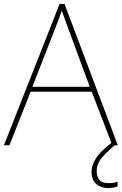

<svg xmlns="http://www.w3.org/2000/svg" viewBox="-20 -736 617 973"><path d="M549 0 445 -271H135L28 0H0L282 -716H307L577 0ZM325 -594Q319 -611 311 -632.5Q303 -654 293 -682Q286 -660 277 -636.5Q268 -613 260 -593L144 -296H435ZM470 131Q470 192 528 192Q557 192 576 185V209Q568 212 555 214.5Q542 217 526 217Q492 217 468 196.5Q444 176 444 135Q444 99 468 63.5Q492 28 544 -11L562 0Q528 27 499 60Q470 93 470 131Z"/></svg>

Font: Noto Sans Kannada Thin
Style: Regular
Weight: 100
Designer: Jelle Bosma - Monotype Design Team
Foundry: Monotype Imaging Inc.
Version: Version 2.005; ttfautohint (v1.8.4.7-5d5b)